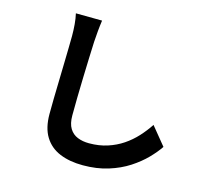

<svg xmlns="http://www.w3.org/2000/svg" viewBox="-119 -934 1237 1139"><g transform="rotate(15 500.0 -365.0)"><path d="M371.4 -793.1Q366.8 -761.8 363.5 -725.8Q360.2 -689.7 358.4 -659.6Q356.6 -619.5 354.5 -561Q352.4 -502.5 350.5 -438Q348.6 -373.6 347.5 -312Q346.4 -250.4 346.4 -204.1Q346.4 -153.7 364.5 -124.4Q382.7 -95 414 -82.5Q445.3 -70 484.1 -70Q545.9 -70 596.9 -86.6Q648 -103.1 689.8 -131.3Q731.6 -159.4 765.5 -196.4Q799.4 -233.4 826.4 -274.3L917 -163.5Q893.1 -127.7 854.3 -87.9Q815.4 -48.1 761.6 -13Q707.7 22 637.8 43.8Q567.9 65.6 482.7 65.6Q401.2 65.6 340.5 40.5Q279.8 15.4 246.6 -38.4Q213.4 -92.1 213.4 -177.1Q213.4 -217.6 214.4 -270.2Q215.4 -322.8 217 -379.8Q218.6 -436.9 219.7 -491.4Q220.9 -546 221.9 -590.1Q222.9 -634.3 222.9 -659.6Q222.9 -695.9 219.9 -730.5Q217 -765 210.1 -794.6Z"/></g></svg>

Font: Noto Sans TC
Style: Regular
Weight: 100
Designer: Ryoko NISHIZUKA 西塚涼子 (kana, bopomofo & ideographs); Paul D. Hunt (Latin, Greek & Cyrillic); Sandoll Communications 산돌커뮤니
Foundry: Adobe
Version: Version 2.004;hotconv 1.0.118;makeotfexe 2.5.65603